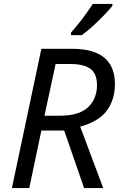

<svg xmlns="http://www.w3.org/2000/svg" viewBox="-20 -964 613 984"><path d="M41 0 192 -714H349Q569 -714 569 -533Q569 -455 528.5 -398.5Q488 -342 391 -315L509 0H411L309 -295H192L130 0ZM286 -371Q386 -371 431.5 -414.5Q477 -458 477 -527Q477 -588 442.5 -612Q408 -636 341 -636H265L208 -371ZM344 -784V-797Q361 -816 382 -842Q403 -868 422 -895Q441 -922 456 -944H556V-934Q542 -916 514.5 -887.5Q487 -859 456 -830.5Q425 -802 399 -784Z"/></svg>

Font: BC Sans
Style: Italic
Weight: 400
Italic angle: -12°
Designer: Monotype Design Team
Designer: Province of B.C.
Foundry: Monotype Imaging Inc.
Version: Version 2.000;GOOG;noto-source:20170915:90ef993387c0